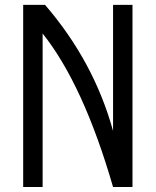

<svg xmlns="http://www.w3.org/2000/svg" viewBox="-20 -752 626 772"><path d="M73.2 0V-732.4H161.1Q357.4 -504.9 434.6 -225.6V-732.4H512.7V0H434.6Q315.4 -411.6 151.4 -617.2V0Z"/></svg>

Font: Consola Mono
Style: Book
Weight: 400
Monospace: yes
Version: Version 2.001